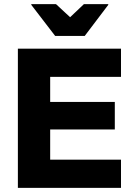

<svg xmlns="http://www.w3.org/2000/svg" viewBox="-20 -911 648 931"><path d="M566.7 0H66.7V-675H566.7V-538.3H223.3V-416.7H536.7V-283.3H223.3V-136.7H566.7ZM247.5 -736.7 131.7 -887.5V-890.8H251.7L320 -827.5L386.7 -890.8H505V-887.5L390.8 -736.7Z"/></svg>

Font: Funnel Display ExtraBold
Style: Regular
Weight: 800
Designer: NORD ID, Kristian Moeller
Foundry: Dicotype
Version: Version 1.000